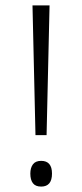

<svg xmlns="http://www.w3.org/2000/svg" viewBox="-20 -677 304 709"><path d="M152 -178H111L100 -657H163ZM92 -36Q92 -57 101.5 -70Q111 -83 132 -83Q172 -83 172 -36Q172 12 132 12Q111 12 101.5 -0.5Q92 -13 92 -36Z"/></svg>

Font: Noto Sans Telugu ExtraCondensed Light
Style: Regular
Weight: 300
Width: 2
Designer: Jelle Bosma - Monotype Design Team
Foundry: Monotype Imaging Inc.
Version: Version 2.005; ttfautohint (v1.8.4.7-5d5b)